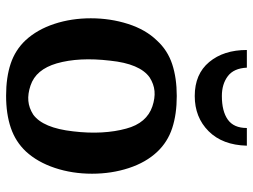

<svg xmlns="http://www.w3.org/2000/svg" viewBox="-120 -700 830 630"><g transform="rotate(90 295.0 -385.0)"><path d="M550 -272Q550 -207 531 -150Q512 -93 477 -55Q445 -21 399.5 -5.5Q354 10 294 10Q234 10 189 -5Q144 -20 112 -54Q77 -92 58.5 -148Q40 -204 40 -268Q40 -332 58.5 -390Q77 -448 113 -485Q145 -520 190.5 -535Q236 -550 295 -550Q355 -550 400.5 -535Q446 -520 478 -486Q513 -449 531.5 -392.5Q550 -336 550 -272ZM188 -156Q198 -122 216 -100.5Q234 -79 261 -70Q288 -61 311 -63Q334 -65 356 -79Q400 -111 411 -210Q417 -260 414.5 -304Q412 -348 402 -384Q393 -418 374.5 -439.5Q356 -461 329 -470Q302 -479 279 -477Q256 -475 234 -461Q189 -429 179 -331Q167 -229 188 -156ZM458 -780H400Q400 -737 372.5 -717.5Q345 -698 295 -698Q256 -698 230 -717.5Q204 -737 202 -780H144Q144 -704 183.5 -656.5Q223 -609 295 -609Q365 -609 410.5 -654.5Q456 -700 458 -780Z"/></g></svg>

Font: Domine SemiBold
Style: Regular
Weight: 600
Designer: Pablo Impallari, Rodrigo Fuenzalida, Brenda Gallo
Foundry: Pablo Impallari, Rodrigo Fuenzalida, Brenda Gallo
Version: Version 2.000